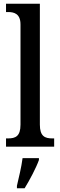

<svg xmlns="http://www.w3.org/2000/svg" viewBox="-20 -780 321 1021"><path d="M12 0H268V-44H258C219 -44 192 -55 192 -117V-760H12V-716H23C55 -716 89 -707 89 -650V-117C89 -55 62 -44 23 -44H12ZM70 208V221H111C137 179 172 113 187 71V61H100C94 109 80 164 70 208Z"/></svg>

Font: Noto Serif Condensed Medium
Style: Regular
Weight: 500
Width: 3
Designer: Monotype Design Team
Foundry: Monotype Imaging Inc.
Version: Version 2.015